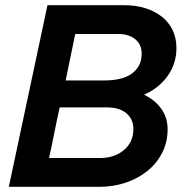

<svg xmlns="http://www.w3.org/2000/svg" viewBox="-20 -720 717 740"><path d="M163 -700H458Q503 -700 540 -688.5Q577 -677 604 -655.5Q631 -634 645.5 -603.5Q660 -573 660 -535Q660 -474 625.5 -426.5Q591 -379 535 -355Q577 -335 601.5 -301Q626 -267 626 -222Q626 -172 605 -131Q584 -90 548 -61Q512 -32 464.5 -16Q417 0 364 0H14Q52 -176 88.5 -350Q125 -524 163 -700ZM435 -589H270Q261 -544 251.5 -499.5Q242 -455 233 -410H385Q413 -410 439 -415.5Q465 -421 484 -433.5Q503 -446 514.5 -465.5Q526 -485 526 -513Q526 -549 501 -569Q476 -589 435 -589ZM366 -111Q421 -111 457.5 -141.5Q494 -172 494 -223Q494 -261 467 -283.5Q440 -306 393 -306H210Q199 -257 189.5 -208.5Q180 -160 169 -111Z"/></svg>

Font: Rosa Sans SemiBold
Style: Italic
Weight: 600
Italic angle: -12°
Designer: Pentagram / MCKL
Foundry: Pentagram / MCKL
Version: Version 1.005;September 16, 2019;FontCreator 11.5.0.2425 64-